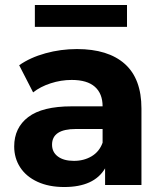

<svg xmlns="http://www.w3.org/2000/svg" viewBox="-20 -743 657 771"><path d="M548 -307V0H402V-67Q358 8 238 8Q176 8 130.5 -13Q85 -34 61 -71Q37 -108 37 -155Q37 -230 93.5 -273Q150 -316 268 -316H392Q392 -367 361 -394.5Q330 -422 268 -422Q225 -422 183.5 -408.5Q142 -395 113 -372L57 -481Q101 -512 162.5 -529Q224 -546 289 -546Q414 -546 481 -486.5Q548 -427 548 -307ZM392 -170V-225H285Q189 -225 189 -162Q189 -132 212.5 -114.5Q236 -97 277 -97Q317 -97 348 -115.5Q379 -134 392 -170ZM120 -723H490V-635H120Z"/></svg>

Font: APTA Sans Regular
Style: Bold Italic
Weight: 700
Version: Version 7.200